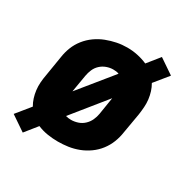

<svg xmlns="http://www.w3.org/2000/svg" viewBox="-147 -719 893 907"><g transform="rotate(30 300.0 -265.0)"><path d="M92 54 11 -1 72 -76Q62 -93 56 -112Q50 -131 47.5 -151.5Q45 -172 46.5 -193Q48 -214 52 -235L70 -345Q74 -373 84.5 -400Q95 -427 113.5 -450.5Q132 -474 156.5 -491.5Q181 -509 208.5 -519.5Q236 -530 263.5 -535.5Q291 -541 320 -541Q349 -541 377 -535Q405 -529 430 -518L483 -584L564 -529L503 -454Q513 -437 519 -418Q525 -399 527.5 -378.5Q530 -358 528.5 -337Q527 -316 524 -295L505 -185Q501 -157 490.5 -130Q480 -103 462 -79.5Q444 -56 419.5 -38.5Q395 -21 367.5 -10.5Q340 0 312 4Q284 8 256 8Q228 8 199.5 3.5Q171 -1 145 -12ZM198 -232 345 -413Q338 -416 330 -417Q322 -418 314 -418Q296 -418 278 -411.5Q260 -405 246 -392Q232 -379 224.5 -361.5Q217 -344 214 -326ZM259 -112Q277 -112 295.5 -118Q314 -124 328.5 -137.5Q343 -151 351 -168.5Q359 -186 362 -204L377 -298L230 -116Q237 -114 244 -113Q251 -112 259 -112Z"/></g></svg>

Font: Iosevka Curly HvExObl
Style: Regular
Weight: 900
Width: 7
Italic angle: -9°
Monospace: yes
Designer: Belleve Invis
Foundry: Belleve Invis
Version: Version 11.1.0; ttfautohint (v1.8.3)